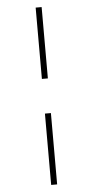

<svg xmlns="http://www.w3.org/2000/svg" viewBox="-60 -832 464 960"><g transform="rotate(-5 172.0 -352.0)"><path d="M157 -439V-797H187V-439ZM157 93V-265H187V93Z"/></g></svg>

Font: Bitter ExtraLight
Style: Regular
Weight: 200
Designer: Sol Matas, and Bitter project Authors
Foundry: Sol Matas
Version: Version 2.001